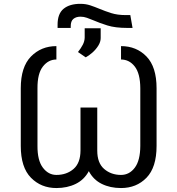

<svg xmlns="http://www.w3.org/2000/svg" viewBox="-20 -946 902 976"><path d="M266.7 -711.6V-643.5Q225.9 -643.5 198 -607.8Q170.1 -572.1 170.5 -497.5V-204.2Q170.1 -130.3 198 -93.6Q225.9 -56.8 266.7 -56.8Q318.5 -56.8 353.7 -87Q388.8 -117.2 389.2 -180.4V-399.5H474.4V-180.4Q474.4 -117.2 509.6 -87Q544.7 -56.8 595.2 -56.8Q637.4 -56.8 665.1 -93.4Q692.8 -130 693.2 -204.2V-497.5Q692.8 -572.1 665.1 -607.8Q637.4 -643.5 595.2 -643.5V-711.6Q673.7 -711.6 724.8 -658.7Q775.9 -605.8 775.9 -497.5V-204.2Q775.9 -95.2 724.8 -42.6Q673.7 9.9 595.2 9.9Q540.1 9.9 497.3 -11.2Q454.5 -32.3 431.5 -76Q408 -32.3 364.9 -11.2Q321.7 9.9 266.7 9.9Q188.9 9.9 137.3 -42.6Q85.6 -95.2 85.6 -204.2V-497.5Q85.6 -605.8 137.4 -658.7Q189.3 -711.6 266.7 -711.6ZM619.3 -869.3H642.4L653.8 -804H628.2Q566.1 -804 525.9 -816.6Q485.8 -829.2 456.7 -842Q437.9 -849.8 421.9 -855.5Q405.9 -861.2 389.6 -861.2Q367.5 -861.5 353.3 -850.1Q339.1 -838.8 339.5 -811.4V-804H272.7V-820Q272.4 -876.1 303.4 -901.5Q334.5 -926.8 389.2 -926.5Q415.5 -926.5 438.6 -918.9Q461.6 -911.2 485.4 -901.3Q513.5 -889.6 545.3 -879.4Q577.1 -869.3 619.3 -869.3ZM415.8 -654.5 376.4 -681.5Q392 -701.3 401.1 -719.1Q410.2 -736.9 410.5 -755.3V-802.2H491.8V-752.5Q491.8 -733.3 479.6 -713.8Q467.3 -694.2 449.6 -678.6Q431.8 -663 415.8 -654.5Z"/></svg>

Font: Inter UI Light
Style: Regular
Weight: 300
Designer: Rasmus Andersson
Foundry: rsms
Version: 3.2;8d6f07862